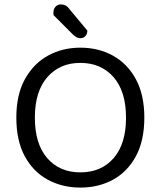

<svg xmlns="http://www.w3.org/2000/svg" viewBox="-20 -837 729 870"><path d="M634 -304Q634 -200 596 -129.5Q558 -59 492.5 -23Q427 13 344 13Q262 13 196 -23Q130 -59 92 -129.5Q54 -200 54 -304Q54 -408 93 -478.5Q132 -549 197.5 -585Q263 -621 344 -621Q426 -621 491.5 -585Q557 -549 595.5 -478.5Q634 -408 634 -304ZM551 -304Q551 -423 494.5 -487.5Q438 -552 344 -552Q251 -552 194.5 -487.5Q138 -423 138 -304Q138 -185 194 -120.5Q250 -56 344 -56Q439 -56 495 -120.5Q551 -185 551 -304ZM311 -680 223 -768Q222 -772 222 -775Q222 -778 222 -780Q222 -796 231.5 -806.5Q241 -817 256 -817Q279 -817 292 -799L376 -698Q375 -682 366.5 -673Q358 -664 344 -664Q334 -664 326.5 -668.5Q319 -673 311 -680Z"/></svg>

Font: Baloo Tammudu 2
Style: Regular
Weight: 400
Designer: Maithili Shingre, Omkar Shende and Ek Type
Foundry: Ek Type
Version: Version 1.700